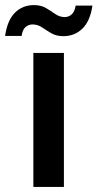

<svg xmlns="http://www.w3.org/2000/svg" viewBox="-61 -734 383 754"><path d="M70 0V-526H190V0ZM188 -592Q160 -592 140.5 -603.5Q121 -615 104 -626.5Q87 -638 67 -638Q50 -638 38.5 -627Q27 -616 24 -593H-41Q-32 -655 -2 -684.5Q28 -714 72 -714Q100 -714 119.5 -702.5Q139 -691 156 -679Q173 -667 193 -667Q210 -667 221.5 -678.5Q233 -690 236 -712H302Q293 -651 262.5 -621.5Q232 -592 188 -592Z"/></svg>

Font: DM Sans 9pt SemiBold
Style: Regular
Weight: 600
Version: Version 4.004;gftools[0.9.30]